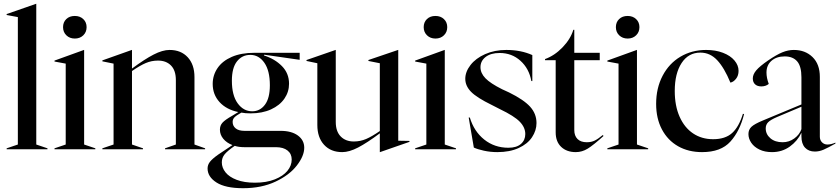

<svg xmlns="http://www.w3.org/2000/svg" viewBox="-20 -786 4419 1011"><path d="M15 -5 74 -25V-696L15 -707V-712L170 -766H171V-25L230 -5V0H15Z M267 -5 326 -25V-451L267 -462V-467L422 -523H423V-25L482 -5V0H267ZM312 -643Q312 -669 329 -685.5Q346 -702 374 -702Q401 -702 418.5 -685.5Q436 -669 436 -643Q436 -617 418.5 -600Q401 -583 374 -583Q347 -583 329.5 -600Q312 -617 312 -643Z M519 -5 578 -25V-451L519 -463V-468L674 -523H675V-425Q741 -474 788.5 -498.5Q836 -523 873 -523Q933 -523 968.5 -484.5Q1004 -446 1004 -380V-25L1060 -5V0H849V-5L906 -25V-364Q906 -415 880.5 -441Q855 -467 812 -467Q778 -467 747.5 -454Q717 -441 675 -412V-25L733 -5V0H519Z M1073 101Q1073 82 1085.5 66Q1098 50 1129 28L1204 -22Q1173 -34 1155.5 -55.5Q1138 -77 1138 -103Q1138 -125 1151.5 -140Q1165 -155 1202 -176L1235 -196Q1172 -209 1136 -248.5Q1100 -288 1100 -344Q1100 -390 1125.5 -427.5Q1151 -465 1200.5 -486.5Q1250 -508 1320 -508H1558V-471L1371 -498L1370 -494Q1427 -476 1464.5 -438Q1502 -400 1502 -345Q1502 -302 1477.5 -266.5Q1453 -231 1407 -210Q1361 -189 1299 -189Q1271 -189 1251 -193Q1224 -178 1214.5 -168Q1205 -158 1205 -144Q1205 -123 1221 -110Q1237 -97 1267 -97H1457Q1515 -97 1548.5 -72.5Q1582 -48 1582 -8Q1582 35 1543 85.5Q1504 136 1430.5 170.5Q1357 205 1260 205Q1167 205 1120 175Q1073 145 1073 101ZM1322 176Q1383 176 1427 158.5Q1471 141 1493.5 113.5Q1516 86 1516 54Q1516 24 1494 6.5Q1472 -11 1433 -11H1267Q1237 -11 1216 -18Q1177 9 1162.5 27Q1148 45 1148 69Q1148 97 1167.5 121.5Q1187 146 1226.5 161Q1266 176 1322 176ZM1308 -200Q1349 -200 1375 -234.5Q1401 -269 1401 -337Q1401 -414 1372 -455.5Q1343 -497 1298 -497Q1255 -497 1228 -463Q1201 -429 1201 -361Q1201 -284 1231.5 -242Q1262 -200 1308 -200Z M1651 -128V-453L1594 -465V-470L1747 -523H1748V-144Q1748 -94 1774 -67.5Q1800 -41 1843 -41Q1877 -41 1907.5 -54Q1938 -67 1980 -96V-453L1920 -465V-470L2076 -523H2077V-45L2136 -44V-39L1981 15H1980V-84Q1913 -34 1866 -9.5Q1819 15 1782 15Q1722 15 1686.5 -23.5Q1651 -62 1651 -128Z M2166 -5 2225 -25V-451L2166 -462V-467L2321 -523H2322V-25L2381 -5V0H2166ZM2211 -643Q2211 -669 2228 -685.5Q2245 -702 2273 -702Q2300 -702 2317.5 -685.5Q2335 -669 2335 -643Q2335 -617 2317.5 -600Q2300 -583 2273 -583Q2246 -583 2228.5 -600Q2211 -617 2211 -643Z M2475 -9 2448 -167H2454Q2476 -94 2530 -51Q2584 -8 2657 -8Q2700 -8 2723 -28Q2746 -48 2746 -80Q2746 -115 2717 -145Q2688 -175 2613 -211L2570 -233Q2490 -272 2460 -303Q2430 -334 2430 -371Q2430 -408 2457.5 -443.5Q2485 -479 2534.5 -501Q2584 -523 2646 -523Q2723 -523 2783 -496V-359H2778Q2766 -425 2720.5 -466Q2675 -507 2611 -507Q2564 -507 2537 -486Q2510 -465 2510 -432Q2510 -401 2536 -374Q2562 -347 2624 -316L2661 -299Q2738 -261 2771.5 -224Q2805 -187 2805 -138Q2805 -99 2781.5 -63.5Q2758 -28 2711 -6.5Q2664 15 2599 15Q2562 15 2528 7.5Q2494 0 2475 -9Z M2906 -89V-469H2850V-475Q2900 -493 2942 -536.5Q2984 -580 2999 -629H3004V-508H3138V-469H3004V-101Q3004 -71 3021 -54Q3038 -37 3070 -37Q3094 -37 3112 -46Q3130 -55 3154 -75L3158 -70Q3105 -22 3075 -3.5Q3045 15 3012 15Q2964 15 2935 -12.5Q2906 -40 2906 -89Z M3178 -5 3237 -25V-451L3178 -462V-467L3333 -523H3334V-25L3393 -5V0H3178ZM3223 -643Q3223 -669 3240 -685.5Q3257 -702 3285 -702Q3312 -702 3329.5 -685.5Q3347 -669 3347 -643Q3347 -617 3329.5 -600Q3312 -583 3285 -583Q3258 -583 3240.5 -600Q3223 -617 3223 -643Z M3435 -239Q3435 -322 3469 -387Q3503 -452 3563 -487.5Q3623 -523 3698 -523Q3748 -523 3787 -508Q3826 -493 3847.5 -467.5Q3869 -442 3869 -413Q3869 -388 3855.5 -371Q3842 -354 3826 -351Q3794 -429 3756.5 -469Q3719 -509 3668 -509Q3605 -509 3569 -454Q3533 -399 3533 -307Q3533 -229 3558.5 -171.5Q3584 -114 3629.5 -83.5Q3675 -53 3735 -53Q3799 -53 3835 -85.5Q3871 -118 3892 -187L3898 -185Q3876 -96 3826 -40.5Q3776 15 3677 15Q3605 15 3550.5 -16Q3496 -47 3465.5 -104.5Q3435 -162 3435 -239Z M3921 -80Q3921 -103 3936.5 -118Q3952 -133 3998 -152L4200 -236V-379Q4200 -437 4177.5 -463Q4155 -489 4112 -489Q4069 -489 4042.5 -466Q4016 -443 4016 -404Q4016 -376 4028 -344Q4012 -331 3989 -331Q3968 -331 3956 -342Q3944 -353 3944 -373Q3944 -394 3962 -415.5Q3980 -437 4025 -468Q4069 -498 4099.5 -510.5Q4130 -523 4160 -523Q4220 -523 4258.5 -485.5Q4297 -448 4297 -381V-66Q4297 -48 4308.5 -36.5Q4320 -25 4337 -25Q4356 -25 4379 -35V-30Q4340 -8 4317 2Q4294 12 4271 12Q4238 12 4219 -8.5Q4200 -29 4200 -68V-87Q4179 -43 4138.5 -14Q4098 15 4045 15Q4007 15 3979 1.5Q3951 -12 3936 -34Q3921 -56 3921 -80ZM4101 -37Q4135 -37 4162.5 -57Q4190 -77 4200 -106V-224L4072 -170Q4037 -155 4024.5 -142Q4012 -129 4012 -110Q4012 -79 4036.5 -58Q4061 -37 4101 -37Z"/></svg>

Font: Nyght Serif
Style: Regular
Weight: 400
Designer: Maksym Kobuzan
Version: Version 0.410